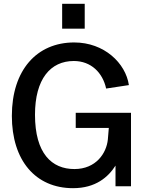

<svg xmlns="http://www.w3.org/2000/svg" viewBox="-20 -974 767 1004"><path d="M362 10C480 10 546 -48 584 -108V0H665V-384H376V-305H549L544 -245C537 -173 482 -90 369 -90C251 -90 163 -171 163 -374C163 -561 244 -655 366 -655C456 -655 517 -594 535 -511L654 -529C637 -644 525 -752 368 -752C172 -752 42 -607 42 -368C42 -136 165 10 362 10ZM305 -954V-824H423V-954Z"/></svg>

Font: Cheyenne Sans Medium
Style: Regular
Weight: 500
Designer: The Public Sans project authors (U.S. Web Design System), Libre Franklin designed by Pablo Impallari and Rodrigo Fuenzal
Foundry: The Cheyenne Sans Project Authors
Version: Version 2.007